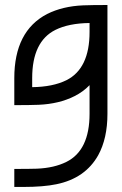

<svg xmlns="http://www.w3.org/2000/svg" viewBox="-20 -739 482 760"><path d="M71.8 1H36.6V-70.3Q96.7 -70.3 126 -71.3Q194.8 -74.2 242.7 -98.1Q334.5 -143.6 334.5 -288.6V-401.9Q309.1 -375.5 274.9 -358.4Q213.9 -327.6 132.8 -324.2Q98.6 -322.8 36.6 -322.8V-429.7Q36.6 -616.2 166.5 -683.6Q228 -714.4 309.1 -717.8Q343.3 -719.2 405.3 -719.2V-288.6Q405.3 -190.9 368.7 -124.5Q317.4 -33.2 203.6 -9.8Q152.3 1 71.8 1ZM107.4 -394Q189 -395 242.7 -421.4Q334.5 -467.3 334.5 -612.3V-647.9Q252.4 -647 199.2 -620.6Q107.4 -574.7 107.4 -429.7Z"/></svg>

Font: Greenwashing Machine
Style: Regular
Weight: 400
Designer: Tup Wanders
Foundry: Free font, DO NOT SELL
Version: Version 1.00;August 10, 2023;FontCreator 11.5.0.2430 64-bit